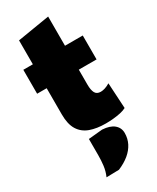

<svg xmlns="http://www.w3.org/2000/svg" viewBox="-247 -771 929 1133"><g transform="rotate(-30 218.0 -204.0)"><path d="M276 16Q214.5 16 169.8 -0.2Q125 -16.5 101 -55Q77 -93.5 77 -160Q77 -181 77 -206Q77 -231 77 -264.2Q77 -297.5 77 -342.8Q77 -388 77 -450Q77 -513 77 -563.2Q77 -613.5 77 -665L296 -701Q296 -660 296 -621.5Q296 -583 296 -541.5Q296 -500 296 -450V-237Q296 -200.5 306.2 -180.8Q316.5 -161 344 -161Q357 -161 373 -166Q389 -171 407 -182L417 -8Q401.5 0.5 378 5.8Q354.5 11 327.8 13.5Q301 16 276 16ZM12 -339V-502H417V-339Q373.5 -339 330.2 -339Q287 -339 247 -339H145ZM120 293Q134.5 260 138.8 225.5Q143 191 143 156Q143 128 143 100.2Q143 72.5 143 45L238 36Q290 39 317 61.5Q344 84 344 120Q344 157.5 327.8 189.5Q311.5 221.5 280.8 247Q250 272.5 206 291Z"/></g></svg>

Font: Commissioner Thin Black
Style: Regular
Weight: 900
Version: Version 1.000